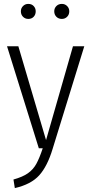

<svg xmlns="http://www.w3.org/2000/svg" viewBox="-20 -760 468 984"><path d="M250 2Q223 92 181 138.5Q139 185 56 204L49 160Q96 147 123 128Q150 109 166 80Q182 51 199 0H179L16 -523H74L216 -42L354 -523H412ZM163 -702Q163 -685 152.5 -674Q142 -663 125 -663Q109 -663 98 -674Q87 -685 87 -702Q87 -718 98 -729Q109 -740 125 -740Q142 -740 152.5 -729Q163 -718 163 -702ZM335 -702Q335 -685 324 -674Q313 -663 297 -663Q280 -663 269 -674Q258 -685 258 -702Q258 -718 269 -729Q280 -740 297 -740Q313 -740 324 -729Q335 -718 335 -702Z"/></svg>

Font: Fira Sans Condensed Light
Style: Regular
Weight: 300
Width: 3
Designer: bBox Type GmbH & Carrois Corporate GbR & Edenspiekermann AG
Foundry: bBox Type GmbH & Carrois Corporate GbR & Edenspiekermann AG
Version: Version 4.301